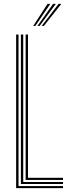

<svg xmlns="http://www.w3.org/2000/svg" viewBox="-20 -980 354 1000"><path d="M64 0V-800H76.5V-10.8H308.2V0ZM88.8 -21.5V-800H101V-32.2H308.2V-21.5ZM113.5 -43V-800H125.8V-53.8H308.2V-43ZM153 -845 227.5 -959.8H242L164.2 -845ZM197.2 -845 285 -959.8H299.5L208.5 -845ZM175.2 -845 256.2 -959.8H270.8L186.2 -845Z"/></svg>

Font: Big Shoulders Inline Text Thin Light
Style: Regular
Weight: 300
Version: Version 2.002